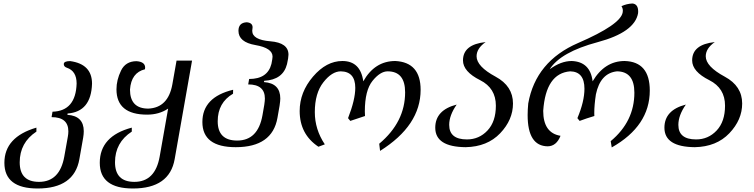

<svg xmlns="http://www.w3.org/2000/svg" viewBox="-20 -825 4278 1089"><path d="M193.4 244.1Q4.9 244.1 4.9 98.6Q4.9 -47.9 186.5 -101.1V-78.6Q91.8 -16.1 91.8 95.7Q91.8 206.5 201.2 206.5Q319.3 206.5 344.7 62.5L364.7 -49.3Q367.7 -65.9 367.7 -80.1Q367.7 -160.6 272.5 -160.6L277.8 -191.4Q409.7 -195.3 414.6 -351.1Q414.6 -422.4 358.9 -440.9Q341.8 -446.8 341.8 -461.4Q341.8 -478.5 377.9 -478.5Q502 -461.4 502 -350.6Q497.1 -190.9 363.3 -181.2L362.3 -173.8Q455.1 -167.5 455.1 -80.6Q455.1 -64 451.7 -43.9L430.2 77.6Q400.9 244.1 193.4 244.1Z M733.9 244.1Q545.9 244.1 545.9 98.6Q545.9 -53.2 727.5 -101.1V-78.6Q632.3 -16.6 632.3 95.2Q632.3 206.5 742.2 206.5Q860.4 206.5 885.7 62.5L933.6 -209Q882.8 -174.8 814.5 -174.8Q640.6 -174.8 640.6 -318.4Q640.6 -371.1 666.3 -424.3Q691.9 -477.5 753.9 -478Q803.2 -474.6 803.2 -441.4L802.2 -432.1Q724.1 -413.1 717.3 -316.9Q717.3 -209 821.3 -209Q933.6 -213.9 957.5 -346.2L981.4 -481.4H1069.3L970.7 77.6Q941.4 244.1 733.9 244.1Z M1316.9 9.8Q1127.9 9.8 1127.9 -132.8Q1127.9 -273.9 1302.2 -315.9L1301.8 -293.5Q1214.8 -242.7 1214.8 -137.2Q1214.8 -27.8 1325.2 -27.8Q1443.4 -27.8 1468.8 -171.9Q1482.4 -242.2 1482.4 -266.1Q1482.4 -346.2 1387.7 -346.2L1393.1 -377Q1497.6 -377 1519.5 -462.4Q1525.9 -494.1 1525.9 -503.9Q1525.9 -552.7 1429.2 -569.3Q1332.5 -585.9 1332.5 -650.4Q1332.5 -696.3 1379.4 -698.7Q1412.6 -695.8 1412.6 -669.9Q1412.6 -663.6 1411.6 -659.7Q1410.6 -655.8 1410.6 -650.4Q1410.6 -599.1 1513.4 -590.8Q1616.2 -582.5 1616.2 -515.1Q1616.2 -497.6 1607.9 -461.4Q1585.4 -372.6 1478.5 -366.7L1477.1 -359.4Q1569.8 -353 1569.8 -266.1Q1569.8 -239.7 1553.7 -156.7Q1524.4 9.8 1316.9 9.8Z M2135.7 30.8 2130.9 -9.8Q2277.8 -132.8 2277.8 -301.3Q2277.8 -420.4 2178.7 -420.4Q2136.7 -420.4 2093 -366.5Q2049.3 -312.5 2049.3 -192.9Q2049.3 -179.2 2050.3 -167L1966.8 -139.2L1954.1 -154.8Q1995.1 -259.8 1995.1 -326.7Q1995.1 -418.9 1913.1 -420.4Q1862.8 -420.4 1814.2 -358.4Q1765.6 -296.4 1765.6 -189Q1765.6 -90.8 1822.3 -6.3L1786.1 7.3Q1679.7 -63.5 1679.7 -195.3Q1679.7 -302.2 1755.4 -390.6Q1831.1 -479 1921.9 -479Q2024.4 -479 2040.5 -363.8Q2105.5 -479 2222.2 -479Q2365.7 -471.7 2365.7 -315.4Q2365.7 -113.3 2135.7 30.8Z M2621.1 9.8Q2448.7 8.3 2448.7 -100.6Q2448.7 -200.7 2570.3 -231.9Q2527.8 -170.9 2527.8 -116.7Q2527.8 -34.2 2628.4 -34.2Q2697.3 -34.2 2744.9 -84.7Q2792.5 -135.3 2792.5 -225.6Q2792.5 -325.2 2703.6 -370.1Q2606 -418.9 2606 -482.4Q2606 -572.8 2734.4 -586.4Q2683.1 -550.3 2683.1 -505.9Q2683.1 -448.2 2791 -390.1Q2889.6 -336.9 2889.6 -237.8Q2889.6 -145.5 2816.9 -69.1Q2744.1 7.3 2621.1 9.8Z M3449.7 11.2 3443.8 -24.4Q3578.1 -136.2 3578.1 -299.3Q3578.1 -419.4 3479.5 -420.4Q3385.3 -410.6 3359.9 -290Q3350.6 -229.5 3350.6 -183.1L3351.1 -167Q3306.6 -153.8 3267.6 -139.2L3254.9 -154.8Q3294.9 -249.5 3294.9 -321.8Q3294.9 -418.9 3213.9 -420.4Q3075.7 -409.2 3061 -196.3Q3061 -70.8 3159.2 -54.7Q3136.2 3.9 3086.9 4.9Q2972.7 3.9 2972.7 -172.4Q2972.7 -202.6 2976.1 -238.3Q3018.6 -477.1 3259 -581.1Q3499.5 -685.1 3511.7 -754.4L3512.7 -764.2Q3512.7 -778.3 3504.9 -790Q3534.2 -803.7 3567.4 -805.2Q3599.6 -801.8 3599.6 -759.8L3599.1 -750Q3580.1 -642.1 3369.9 -585.9Q3159.7 -529.8 3097.7 -432.1Q3161.6 -479 3222.7 -479Q3327.6 -475.1 3341.3 -363.8Q3409.7 -479 3522.9 -479Q3665.5 -475.1 3665.5 -311.5Q3665.5 -110.8 3449.7 11.2Z M3920.9 9.8Q3748.5 8.3 3748.5 -100.6Q3748.5 -200.7 3870.1 -231.9Q3827.6 -170.9 3827.6 -116.7Q3827.6 -34.2 3928.2 -34.2Q3997.1 -34.2 4044.7 -84.7Q4092.3 -135.3 4092.3 -225.6Q4092.3 -325.2 4003.4 -370.1Q3905.8 -418.9 3905.8 -482.4Q3905.8 -572.8 4034.2 -586.4Q3982.9 -550.3 3982.9 -505.9Q3982.9 -448.2 4090.8 -390.1Q4189.5 -336.9 4189.5 -237.8Q4189.5 -145.5 4116.7 -69.1Q4043.9 7.3 3920.9 9.8Z"/></svg>

Font: Kelvinch
Style: Italic
Weight: 400
Italic angle: -10°
Designer: Paul James Miller
Foundry: High-Logic / Made with FontCreator
Version: Version 3.40;July 22, 2017;FontCreator 11.0.0.2388 64-bit